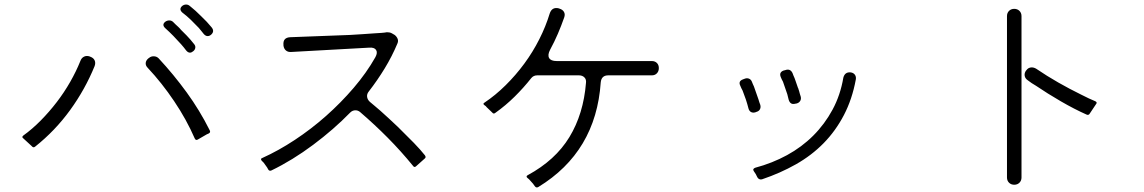

<svg xmlns="http://www.w3.org/2000/svg" viewBox="-20 -799 5040 846"><path d="M878 -649Q873 -656 867.5 -662Q862 -668 856 -676Q839 -694 821 -711.5Q803 -729 783 -744Q767 -759 783 -773Q791 -779 800 -779Q809 -779 816 -773Q822 -768 828.5 -762.5Q835 -757 842 -751Q855 -739 867 -727Q879 -715 891 -703Q903 -690 912 -679Q927 -661 910 -646Q903 -640 895 -640Q886 -640 878 -649ZM800 -577Q795 -584 789.5 -590.5Q784 -597 778 -604Q761 -623 744 -640.5Q727 -658 708 -675Q692 -690 708 -703Q716 -709 726 -709Q735 -709 742 -703Q747 -698 753 -692Q759 -686 766 -680Q769 -677 772 -674Q775 -671 778 -667L802 -643Q811 -634 819 -624.5Q827 -615 835 -605Q842 -597 840.5 -588Q839 -579 831 -573Q824 -567 817 -567Q808 -567 800 -577ZM120 -155 83 -189Q74 -195 83 -202Q122 -230 159.5 -268Q197 -306 230 -349Q263 -392 289.5 -438.5Q316 -485 334 -530Q339 -544 350.5 -549.5Q362 -555 376 -550L378 -549Q392 -544 397 -533Q402 -522 397 -508Q355 -405 289 -314Q223 -223 135 -153Q127 -146 120 -155ZM838 -189Q802 -272 747.5 -353Q693 -434 631 -500Q621 -510 622 -521.5Q623 -533 634 -542L637 -544Q645 -551 657 -551Q670 -551 679 -542Q745 -471 802.5 -392Q860 -313 904 -225Q909 -216 900 -211L891 -207L853 -185Q843 -178 838 -189Z M1162 -52 1157 -61 1142 -82 1133 -91Q1126 -100 1136 -103Q1207 -135 1279 -182.5Q1351 -230 1416.5 -288Q1482 -346 1538.5 -412Q1595 -478 1634 -547Q1645 -567 1637 -579Q1629 -591 1606 -589L1263 -570Q1249 -569 1240 -576.5Q1231 -584 1229 -598V-601Q1226 -633 1258 -635L1522 -645Q1551 -647 1578 -648.5Q1605 -650 1628 -652Q1646 -653 1660 -654Q1674 -655 1685 -657Q1690 -657 1696 -656Q1702 -655 1707 -652L1719 -645Q1728 -638 1732 -628Q1736 -618 1731 -607Q1707 -550 1675 -497.5Q1643 -445 1605 -396Q1596 -385 1597.5 -372.5Q1599 -360 1610 -350Q1621 -341 1632 -331.5Q1643 -322 1656 -311Q1675 -294 1694 -276.5Q1713 -259 1733 -240Q1752 -221 1769.5 -203.5Q1787 -186 1804 -169Q1833 -139 1852 -115Q1859 -106 1851 -100L1814 -67Q1806 -59 1800 -68Q1747 -133 1688.5 -192Q1630 -251 1567 -305Q1558 -313 1546 -313Q1533 -313 1523 -303Q1451 -229 1360 -161Q1269 -93 1176 -48Q1167 -44 1162 -52Z M2337 22 2331 14Q2330 12 2330 12L2313 -7L2310 -10L2304 -15Q2296 -22 2305 -27Q2427 -93 2489 -195Q2551 -297 2562 -434Q2564 -449 2555 -458Q2546 -467 2531 -467H2347Q2331 -467 2321 -455Q2287 -412 2247.5 -373Q2208 -334 2163 -302Q2155 -295 2149 -303L2123 -328V-329L2121 -330V-331L2114 -336Q2106 -342 2115 -347Q2163 -379 2208 -423.5Q2253 -468 2290.5 -519Q2328 -570 2356.5 -626.5Q2385 -683 2402 -739Q2412 -770 2443 -762L2445 -761Q2459 -757 2465 -746.5Q2471 -736 2466 -722Q2453 -685 2438 -650Q2423 -615 2404 -580Q2392 -557 2399.5 -543.5Q2407 -530 2433 -530H2852Q2866 -530 2874.5 -521.5Q2883 -513 2883 -499Q2883 -485 2874.5 -476Q2866 -467 2852 -467H2660Q2630 -467 2627 -436Q2606 -130 2352 25Q2343 30 2337 22Z M3455 -360Q3452 -371 3449 -384Q3444 -398 3439.5 -411.5Q3435 -425 3430 -439Q3427 -444 3424.5 -449.5Q3422 -455 3420 -460Q3412 -480 3432 -488L3440 -490Q3462 -498 3472 -477Q3474 -472 3476 -466.5Q3478 -461 3481 -455Q3483 -451 3483.5 -448Q3484 -445 3486 -441L3496 -412Q3498 -409 3498.5 -405.5Q3499 -402 3501 -398Q3503 -391 3504.5 -385Q3506 -379 3508 -374Q3511 -363 3506 -354.5Q3501 -346 3490 -343L3484 -342Q3462 -336 3455 -360ZM3317 -18 3310 -32 3302 -44Q3294 -55 3308 -60Q3383 -80 3448 -115.5Q3513 -151 3563.5 -201.5Q3614 -252 3648.5 -316Q3683 -380 3696 -457Q3703 -483 3729 -480Q3741 -478 3747 -469.5Q3753 -461 3751 -449Q3735 -362 3698.5 -292Q3662 -222 3609 -168Q3556 -114 3487 -75Q3418 -36 3338 -9Q3332 -7 3326 -9.5Q3320 -12 3317 -18ZM3278 -321Q3273 -341 3266.5 -360.5Q3260 -380 3252 -400Q3249 -405 3246.5 -410.5Q3244 -416 3242 -421Q3232 -441 3253 -449L3261 -452Q3271 -456 3280 -452.5Q3289 -449 3293 -439Q3295 -434 3297 -429Q3299 -424 3302 -418L3322 -361Q3324 -354 3326 -348Q3328 -342 3330 -337Q3333 -326 3328.5 -317.5Q3324 -309 3313 -306L3308 -304Q3297 -301 3289 -305.5Q3281 -310 3278 -321Z M4417 -17V-728Q4417 -742 4426 -751Q4435 -760 4449 -760Q4463 -760 4472 -751Q4481 -742 4481 -728V-17Q4481 -3 4472 6Q4463 15 4449 15Q4435 15 4426 6Q4417 -3 4417 -17ZM4768 -294Q4714 -318 4654.5 -352.5Q4595 -387 4545 -421Q4524 -433 4509 -445Q4497 -453 4495 -465Q4493 -477 4501 -488L4502 -489Q4511 -502 4526 -502Q4536 -502 4546 -496Q4593 -464 4643 -435.5Q4693 -407 4744 -382Q4781 -363 4806 -353Q4816 -348 4810 -341L4782 -299Q4777 -290 4768 -294Z"/></svg>

Font: Higure Gothic
Style: Regular
Weight: 400
Designer: Yoshimichi Ohira
Foundry: Positype
Version: Version 1.000